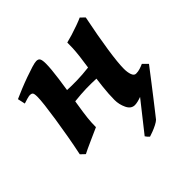

<svg xmlns="http://www.w3.org/2000/svg" viewBox="-169 -594 907 907"><g transform="rotate(-45 284.5 -140.5)"><path d="M180.2 -36.6Q173.8 -33.7 156.2 -25.9Q138.7 -18.1 117.9 -8.8Q97.2 0.5 79.8 8.5Q62.5 16.6 56.6 20L35.6 0Q45.9 -48.8 54.9 -100.1Q64 -151.4 71 -198Q78.1 -244.6 82.3 -280.3Q86.4 -315.9 86.4 -333Q86.4 -355.5 81.1 -360.1Q75.7 -364.7 66.9 -364.7Q60.5 -364.7 46.6 -360.8Q32.7 -356.9 21.5 -353L13.2 -390.6Q33.7 -399.9 61.8 -411.4Q89.8 -422.9 118.4 -433.1Q147 -443.4 169.4 -450.2Q191.9 -457 201.7 -457Q215.8 -457 220.7 -447.8Q225.6 -438.5 225.6 -416Q225.6 -382.8 217.3 -322.8Q209 -262.7 194.8 -175.8Q186.5 -125 183.3 -95.2Q180.2 -65.4 180.2 -36.6ZM409.7 -251 389.6 -194.8Q347.7 -197.3 312.3 -198Q276.9 -198.7 239.5 -196Q202.1 -193.4 153.3 -186L139.2 -201.7Q140.6 -207 144.3 -218.8Q147.9 -230.5 152.3 -242.4Q156.7 -254.4 159.2 -259.3Q202.1 -256.8 238 -256.1Q273.9 -255.4 311 -258.1Q348.1 -260.7 395.5 -268.1ZM554.2 -57.6Q526.4 -38.1 493.7 -20.3Q460.9 -2.4 431.4 8.8Q401.9 20 384.3 20Q359.4 20 346.2 -7.6Q333 -35.2 333 -65.4Q333 -103 338.4 -151.1Q343.8 -199.2 350.1 -240.2Q358.4 -295.4 362.1 -326.9Q365.7 -358.4 366.5 -377.4Q367.2 -396.5 367.2 -415Q382.3 -418.5 407 -426Q431.6 -433.6 455.8 -442.4Q480 -451.2 492.2 -457L512.7 -437Q491.7 -334 480 -255.4Q468.3 -176.8 468.3 -138.2Q468.3 -114.3 474.4 -97.7Q480.5 -81.1 493.2 -81.1Q506.8 -81.1 520 -85.2Q533.2 -89.4 544.9 -94.7ZM312.5 156.7 476.6 -50.8 544.9 -94.7 568.8 -70.8Q565.4 -66.4 550 -46.4Q534.7 -26.4 513.2 1.5Q491.7 29.3 469.5 57.9Q447.3 86.4 429.9 108.6Q412.6 130.9 405.8 139.2Q398.9 146 383.8 153.8Q368.7 161.6 353 167.5Q337.4 173.3 329.1 175.8Q325.7 173.3 320.3 167.2Q314.9 161.1 312.5 156.7Z"/></g></svg>

Font: Gentium Book Plus
Style: Bold Italic
Weight: 700
Italic angle: -8°
Designer: Victor Gaultney, Annie Olsen, Iska Routamaa, Becca Hirsbrunner
Foundry: SIL International
Version: Version 6.101